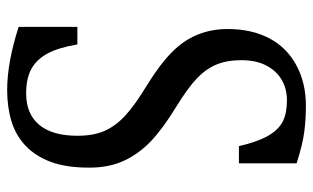

<svg xmlns="http://www.w3.org/2000/svg" viewBox="-189 -677 874 536"><g transform="rotate(90 248.0 -409.0)"><path d="M104 -188Q113 -135 129.5 -104.5Q146 -74 172.5 -59.5Q199 -45 241 -45Q298 -45 328.5 -81.5Q359 -118 359 -188Q359 -232 346 -262.5Q333 -293 304.5 -320Q276 -347 217 -383Q160 -418 126.5 -451Q93 -484 77 -523Q61 -562 61 -607Q61 -674 86.5 -723Q112 -772 161.5 -799Q211 -826 275 -826Q312 -826 347.5 -821.5Q383 -817 436 -800V-639H388Q376 -691 359 -720.5Q342 -750 319 -761.5Q296 -773 260 -773Q228 -773 203 -758.5Q178 -744 163 -715.5Q148 -687 148 -646Q148 -605 160.5 -575.5Q173 -546 199.5 -521Q226 -496 278 -464Q340 -426 374.5 -393Q409 -360 428.5 -318.5Q448 -277 448 -221Q448 -157 432 -114Q416 -71 387 -43.5Q358 -16 318.5 -4Q279 8 231 8Q155 8 55 -24V-188Z"/></g></svg>

Font: Myanglish
Style: Regular
Weight: 400
Designer: KyawKyaw ( MaYenGone)
Foundry: TattooFont3D
Version: Version 1.003 December 13, 2014